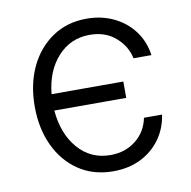

<svg xmlns="http://www.w3.org/2000/svg" viewBox="-68 -620 695 700"><g transform="rotate(-10 279.5 -270.5)"><path d="M297.4 11.7Q223.6 11.7 169.2 -24.9Q114.7 -61.5 85 -125.2Q55.2 -189 55.2 -270Q55.2 -352.5 85.4 -416.3Q115.7 -480 170.2 -516.6Q224.6 -553.2 296.4 -553.2Q351.6 -553.2 396.5 -531.7Q441.4 -510.3 470.5 -471.7Q499.5 -433.1 506.8 -381.3H440.4Q431.2 -426.8 393.3 -460Q355.5 -493.2 297.4 -493.2Q226.6 -493.2 179.2 -441.2Q131.8 -389.2 123.5 -304.2H389.2V-243.7H123Q130.4 -156.7 177.2 -102.5Q224.1 -48.3 297.4 -48.3Q351.6 -48.3 390.6 -78.9Q429.7 -109.4 440.4 -161.1H507.3Q500 -110.8 471.9 -71.8Q443.8 -32.7 399.2 -10.5Q354.5 11.7 297.4 11.7Z"/></g></svg>

Font: Inter Light
Style: Regular
Weight: 300
Designer: Rasmus Andersson
Foundry: rsms
Version: Version 4.000;git-a52131595